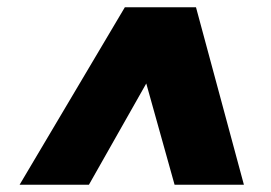

<svg xmlns="http://www.w3.org/2000/svg" viewBox="-20 -721 746 529"><path d="M34 -212 324 -701H520L652 -212H461L383 -491L225 -212Z"/></svg>

Font: Georama ExtraExtended ExtraBold
Style: Italic
Weight: 800
Width: 8
Italic angle: -9°
Designer: Jean-Baptiste Levee
Foundry: Production Type
Version: Version 1.000